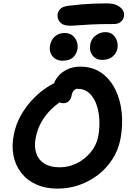

<svg xmlns="http://www.w3.org/2000/svg" viewBox="-20 -1105 775 1135"><path d="M320 10Q248 10 193.5 -15Q139 -40 105 -84Q71 -128 59.5 -186Q48 -244 62 -310Q74 -371 102.5 -421.5Q131 -472 167 -511Q203 -550 240 -576.5Q277 -603 307 -616Q337 -629 353 -629Q371 -629 382 -624Q393 -619 400 -602Q413 -576 400 -555Q387 -534 360 -518Q317 -492 283 -459Q249 -426 225.5 -385Q202 -344 191 -290Q181 -239 194 -199.5Q207 -160 242 -138Q277 -116 333 -116Q385 -116 432.5 -139Q480 -162 515 -203.5Q550 -245 561 -300Q570 -351 567 -400.5Q564 -450 549 -490.5Q534 -531 506.5 -555.5Q479 -580 440 -580Q425 -580 415.5 -569Q406 -558 403 -539Q399 -518 386 -506.5Q373 -495 355 -495Q335 -495 319 -506.5Q303 -518 295.5 -540.5Q288 -563 295 -596Q301 -626 322 -652Q343 -678 377 -694.5Q411 -711 455 -711Q527 -711 579 -674.5Q631 -638 661.5 -576.5Q692 -515 699.5 -439Q707 -363 692 -283Q679 -217 644 -163Q609 -109 558.5 -70.5Q508 -32 447.5 -11Q387 10 320 10ZM393 -953Q351 -953 333.5 -975.5Q316 -998 321 -1023Q324 -1038 336.5 -1052Q349 -1066 384 -1071Q427 -1076 463 -1079Q499 -1082 534 -1083.5Q569 -1085 610 -1085Q653 -1085 676.5 -1071.5Q700 -1058 708 -1041Q716 -1024 713 -1009Q709 -988 693.5 -975.5Q678 -963 655 -963Q573 -963 522 -960.5Q471 -958 441.5 -955.5Q412 -953 393 -953ZM350 -746Q324 -746 305.5 -758.5Q287 -771 279 -792Q271 -813 276 -837Q282 -870 305 -890Q328 -910 361 -910Q391 -910 409.5 -894.5Q428 -879 435 -856Q442 -833 437 -811Q432 -784 411 -765Q390 -746 350 -746ZM584 -751Q547 -751 526.5 -778.5Q506 -806 514 -845Q520 -876 546 -895.5Q572 -915 603 -915Q631 -915 648 -899.5Q665 -884 671.5 -862Q678 -840 674 -818Q670 -793 647.5 -772Q625 -751 584 -751Z"/></svg>

Font: Shantell Sans SemiBold
Style: Italic
Weight: 600
Italic angle: -11°
Designer: Stephen Nixon, Anya Danilova, Shantell Martin
Foundry: Arrow Type
Version: Version 1.011;[c5ecc13dd]